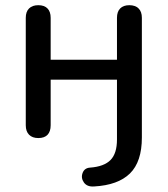

<svg xmlns="http://www.w3.org/2000/svg" viewBox="-20 -514 633 725"><path d="M320.4 118.9Q372.9 115 397.3 90.3Q421.7 65.6 421.7 12.6V-213.2H171.3V-41.1Q171.3 -17.5 159.6 -5.1Q147.8 7.3 124.7 7.3Q102.1 7.3 89.7 -5.3Q77.3 -17.9 77.3 -41.1V-446.7Q77.3 -469.9 89.7 -482.1Q102.1 -494.4 124.7 -494.4Q147.2 -494.4 159.3 -482.1Q171.3 -469.9 171.3 -446.7V-288.4H421.7V-446.7Q421.7 -469.9 433.8 -482.1Q445.9 -494.4 468.4 -494.4Q490.9 -494.4 503.3 -482.1Q515.7 -469.9 515.7 -446.7V5.3Q515.7 96.6 470.8 140.9Q425.8 185.1 335.3 190.1Q308.8 192 296.8 175Q284.9 158 291.9 139.1Q298.9 120.2 320.4 118.9Z"/></svg>

Font: SN Pro Thin
Style: Regular
Weight: 200
Designer: Tobias Whetton
Foundry: Supernotes
Version: Version 1.003;Glyphs 3.3 (3324)